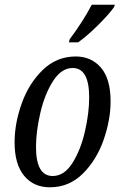

<svg xmlns="http://www.w3.org/2000/svg" viewBox="-20 -786 509 816"><path d="M42 -181Q42 -262 72.5 -347Q103 -432 162 -489Q221 -546 302 -546Q368 -546 409 -498.5Q450 -451 450 -355Q450 -277 420.5 -192Q391 -107 332.5 -48.5Q274 10 192 10Q123 10 82.5 -39Q42 -88 42 -181ZM359 -372Q359 -497 289 -497Q241 -497 205.5 -441.5Q170 -386 151.5 -306.5Q133 -227 133 -161Q133 -38 204 -38Q253 -38 288 -93.5Q323 -149 341 -227.5Q359 -306 359 -372ZM276 -619Q333 -695 370 -766H468L465 -756Q442 -724 395.5 -678Q349 -632 312 -606H273Z"/></svg>

Font: Noto Serif Cond
Style: Italic
Weight: 400
Width: 3
Italic angle: -12°
Designer: Monotype Design Team
Foundry: Monotype Imaging Inc.
Version: Version 1.001